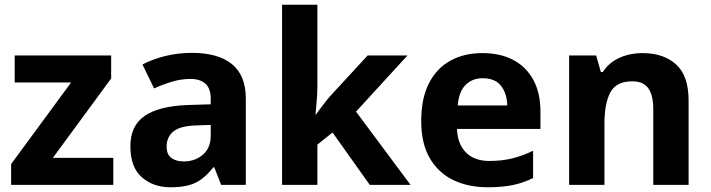

<svg xmlns="http://www.w3.org/2000/svg" viewBox="-20 -780 3000 810"><path d="M458 0H27V-88L280 -432H42V-546H449V-449L203 -114H458Z M790 -557Q900 -557 958.5 -509.5Q1017 -462 1017 -364V0H913L884 -74H880Q857 -45 832.5 -26Q808 -7 776.5 1.5Q745 10 699 10Q626 10 578 -32.5Q530 -75 530 -163Q530 -250 591 -291.5Q652 -333 774 -337L869 -340V-364Q869 -407 846.5 -427Q824 -447 784 -447Q744 -447 706 -435.5Q668 -424 630 -407L581 -508Q625 -531 678.5 -544Q732 -557 790 -557ZM811 -251Q739 -249 711 -225Q683 -201 683 -162Q683 -128 703 -113.5Q723 -99 755 -99Q803 -99 836 -127.5Q869 -156 869 -208V-253Z M1319 -420Q1319 -389 1316.5 -358.5Q1314 -328 1311 -297H1313Q1323 -311 1333.5 -325Q1344 -339 1355 -353Q1366 -367 1378 -380L1531 -546H1699L1482 -309L1712 0H1540L1383 -221L1319 -170V0H1170V-760H1319Z M2015 -556Q2091 -556 2145.5 -527Q2200 -498 2230 -443Q2260 -388 2260 -308V-236H1908Q1910 -173 1945.5 -137Q1981 -101 2044 -101Q2097 -101 2140 -111.5Q2183 -122 2229 -144V-29Q2189 -9 2144.5 0.5Q2100 10 2037 10Q1955 10 1892 -20.5Q1829 -51 1793 -113Q1757 -175 1757 -269Q1757 -365 1789.5 -428.5Q1822 -492 1880 -524Q1938 -556 2015 -556ZM2016 -450Q1973 -450 1944.5 -422Q1916 -394 1911 -335H2120Q2119 -385 2094 -417.5Q2069 -450 2016 -450Z M2691 -556Q2779 -556 2832 -508.5Q2885 -461 2885 -356V0H2736V-319Q2736 -378 2715 -407.5Q2694 -437 2648 -437Q2580 -437 2555 -390.5Q2530 -344 2530 -257V0H2381V-546H2495L2515 -476H2523Q2541 -504 2567 -521.5Q2593 -539 2625 -547.5Q2657 -556 2691 -556Z"/></svg>

Font: Noto Sans Thaana
Style: Regular
Weight: 400
Designer: Monotype Design Team
Foundry: Monotype Imaging Inc.
Version: Version 2.001